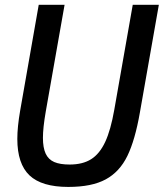

<svg xmlns="http://www.w3.org/2000/svg" viewBox="-20 -746 662 776"><path d="M50 -184.5Q50 -233 61.5 -299L136.5 -726.5H241L165 -295.5Q153.5 -229.5 153.5 -189Q153.5 -149 164.5 -125.2Q175.5 -101.5 199 -91.2Q222.5 -81 261.5 -81Q314 -81 348.2 -102.5Q382.5 -124 405 -172Q427.5 -220 442 -303L516.5 -726.5H622L545.5 -292Q526 -180 494.8 -115.8Q463.5 -51.5 407.2 -21Q351 9.5 256 9.5Q148.5 9.5 99.2 -37.2Q50 -84 50 -184.5Z"/></svg>

Font: JuliaMono MediumItalic
Style: Regular
Weight: 500
Italic angle: -9°
Monospace: yes
Designer: cormullion
Foundry: corm
Version: Version 0.049; ttfautohint (v1.8.4)